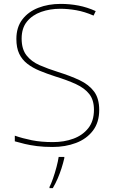

<svg xmlns="http://www.w3.org/2000/svg" viewBox="-20 -744 583 985"><path d="M489 -180Q489 -116 456.5 -73.5Q424 -31 369.5 -10.5Q315 10 250 10Q204 10 169.5 5.5Q135 1 107.5 -5.5Q80 -12 56 -19V-48Q96 -34 143.5 -24.5Q191 -15 252 -15Q309 -15 356.5 -32.5Q404 -50 433 -86.5Q462 -123 462 -181Q462 -231 438 -261.5Q414 -292 369.5 -312.5Q325 -333 263 -352Q220 -366 183.5 -381Q147 -396 120 -417Q93 -438 78.5 -468.5Q64 -499 64 -544Q64 -604 94.5 -644Q125 -684 176.5 -704Q228 -724 291 -724Q338 -724 382.5 -715.5Q427 -707 471 -687L460 -664Q414 -684 371.5 -691.5Q329 -699 289 -699Q236 -699 191 -683Q146 -667 118.5 -633.5Q91 -600 91 -546Q91 -492 116 -460Q141 -428 183.5 -409.5Q226 -391 277 -375Q341 -355 388.5 -332.5Q436 -310 462.5 -274.5Q489 -239 489 -180ZM310 67Q304 93 295.5 119.5Q287 146 276 171.5Q265 197 251 221H234V215Q242 200 252 171.5Q262 143 270 112.5Q278 82 281 61H310Z"/></svg>

Font: Noto Sans Armenian Thin
Style: Regular
Weight: 250
Version: Version 2.007